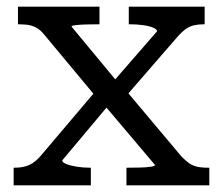

<svg xmlns="http://www.w3.org/2000/svg" viewBox="-20 -557 669 577"><path d="M609 0H360V-53H362Q382 -53 401.5 -53.5Q421 -54 433.5 -56Q446 -58 446 -61L287 -249L281 -251L112 -454Q103 -465 93 -471.5Q83 -478 70 -481Q57 -484 37 -484H34V-537H279V-484H277Q258 -484 239 -483.5Q220 -483 207.5 -481.5Q195 -480 195 -477L345 -296L352 -293L526 -86Q537 -75 547 -67.5Q557 -60 570.5 -56.5Q584 -53 606 -53H609ZM21 0V-53H24Q51 -53 69.5 -62Q88 -71 106 -93L267 -283L313 -249L167 -75Q167 -69 179.5 -64Q192 -59 211 -56Q230 -53 250 -53H253V0ZM356 -265 312 -302 452 -463Q452 -469 440 -474Q428 -479 409.5 -481.5Q391 -484 371 -484H367V-537H595V-484H592Q576 -484 563 -481Q550 -478 538 -469.5Q526 -461 513 -446Z"/></svg>

Font: Roboto Serif
Style: Regular
Weight: 400
Designer: Greg Gazdowicz
Foundry: Commercial Type
Version: Version 1.008